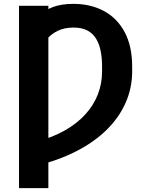

<svg xmlns="http://www.w3.org/2000/svg" viewBox="-20 -757 771 981"><path d="M227.1 -727.5V204.1H77.1V-727.5ZM159.2 91.3V-30.8Q245.6 -53.7 309.8 -89.8Q374 -126 416.5 -173.1Q459 -220.2 480.2 -275.4Q501.5 -330.6 501.5 -390.6V-418Q501.5 -459 494.6 -495.1Q487.8 -531.2 471.4 -558.6Q455.1 -585.9 426.8 -601.1Q398.4 -616.2 356 -616.2Q309.1 -616.2 273.7 -598.9Q238.3 -581.5 215.3 -551.3Q192.4 -521 182.1 -481.4V-678.7Q207 -704.6 250.2 -720.9Q293.5 -737.3 354.5 -737.3Q442.9 -737.3 510.7 -700.9Q578.6 -664.6 616.9 -593Q655.3 -521.5 655.3 -416V-390.6Q654.8 -305.7 621.1 -230.2Q587.4 -154.8 523.4 -92.3Q459.5 -29.8 367.7 16.8Q275.9 63.5 159.2 91.3Z"/></svg>

Font: Inter 20pt
Style: Bold
Weight: 700
Version: Version 4.001;git-66647c0bb